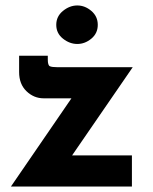

<svg xmlns="http://www.w3.org/2000/svg" viewBox="-20 -683 562 703"><path d="M140 -323Q104 -323 77 -349Q50 -375 50 -419V-479H155V-465Q155 -444 162.5 -440.5Q170 -437 189 -437H466L224 -85L198 -114H463V0H20L269 -363L290 -323ZM186 -592Q186 -623 210.5 -643Q235 -663 263 -663Q291 -663 314.5 -643Q338 -623 338 -592Q338 -561 314.5 -541.5Q291 -522 263 -522Q235 -522 210.5 -541.5Q186 -561 186 -592Z"/></svg>

Font: Reem Kufi
Style: Regular
Weight: 400
Designer: Khaled Hosny
Version: Version 1.6